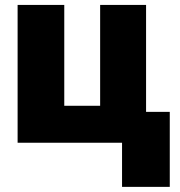

<svg xmlns="http://www.w3.org/2000/svg" viewBox="-20 -565 712 760"><path d="M558.2 -545.5V-122.2H652V174.7H463.1V0H49.7V-545.5H234.4V-146.3H376.4V-545.5Z"/></svg>

Font: Karasuma Gothic
Style: Black
Weight: 900
Designer: Rasmus Andersson / Ryoko Nishizuka
Foundry: Genbu
Version: Version 1.00